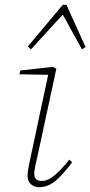

<svg xmlns="http://www.w3.org/2000/svg" viewBox="-20 -769 377 801"><path d="M95 -35Q95 -53 99 -70.5Q103 -88 107 -110L181 -457L61 -459L65 -475L201 -490L215 -482L135 -111Q131 -95 127 -76Q123 -57 123 -43Q123 -14 155 -14Q179 -14 207 -37Q235 -60 269 -103L281 -92Q248 -47 215 -17.5Q182 12 143 12Q122 12 108.5 -1Q95 -14 95 -35ZM322 -563 242 -708 109 -563 96 -575 242 -749H257L337 -573Z"/></svg>

Font: Source Serif 4 SmText ExtraLight
Style: Italic
Weight: 200
Italic angle: -12°
Designer: Frank Grießhammer
Foundry: Adobe
Version: Version 4.005;hotconv 1.1.0;makeotfexe 2.6.0